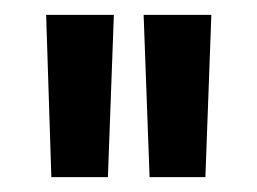

<svg xmlns="http://www.w3.org/2000/svg" viewBox="-20 -710 346 258"><path d="M125 -472H49L42 -690H133ZM256 -472H181L173 -690H264Z"/></svg>

Font: Exo 2 Semi Bold Condensed
Style: Regular
Weight: 600
Width: 3
Designer: Natanael Gama
Version: Version 1.001;PS 001.001;hotconv 1.0.70;makeotf.lib2.5.58329